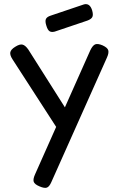

<svg xmlns="http://www.w3.org/2000/svg" viewBox="-20 -692 566 923"><path d="M170 204Q146 194 142 181.5Q138 169 149 145L250 -82L40 -407Q27 -427 29.5 -440.5Q32 -454 53 -467Q75 -481 88.5 -477.5Q102 -474 116 -454L292 -176L414 -450Q425 -473 437 -478.5Q449 -484 473 -474Q497 -463 500.5 -450Q504 -437 494 -415L227 183Q217 206 205 210Q193 214 170 204ZM243 -540Q227 -536 218 -542Q209 -548 203 -568Q196 -589 200.5 -600Q205 -611 224 -617L384 -671Q412 -678 423 -642Q429 -621 424 -610.5Q419 -600 400 -593Z"/></svg>

Font: Fredoka
Style: Regular
Weight: 400
Designer: Ben Nathan
Foundry: Milena B. Brandão, Ben Nathan
Version: Version 2.001